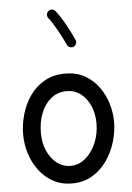

<svg xmlns="http://www.w3.org/2000/svg" viewBox="-60 -918 687 1000"><g transform="rotate(-5 283.0 -417.5)"><path d="M289.1 -534.7Q347.7 -534.7 391.1 -510.3Q434.6 -485.8 463.6 -445.8Q492.7 -405.8 507.1 -357.9Q521.5 -310.1 521.5 -262.7Q521.5 -210.9 505.6 -157.7Q489.7 -104.5 458.5 -60.1Q427.2 -15.6 381.6 11.5Q335.9 38.6 275.9 38.6Q220.7 38.6 177.5 14.9Q134.3 -8.8 104.5 -48.6Q74.7 -88.4 59.3 -137.5Q43.9 -186.5 43.9 -237.3Q43.9 -289.6 58.8 -342Q73.7 -394.5 104 -438Q134.3 -481.4 180.4 -508.1Q226.6 -534.7 289.1 -534.7ZM289.1 -442.9Q242.7 -442.9 208.3 -415.5Q173.8 -388.2 155.3 -341.6Q136.7 -294.9 136.7 -237.3Q136.7 -184.1 155.5 -142.6Q174.3 -101.1 205.8 -77.1Q237.3 -53.2 275.9 -53.2Q318.4 -53.2 353.3 -82Q388.2 -110.8 408.9 -158.7Q429.7 -206.5 429.7 -262.7Q429.7 -312 412.1 -353Q394.5 -394 362.8 -418.5Q331.1 -442.9 289.1 -442.9ZM231.9 -867.2Q240.2 -874 251 -872.6Q261.7 -871.1 268.1 -862.8Q292 -833 316.7 -788.3Q341.3 -743.7 358.9 -704.6Q363.3 -695.3 359.4 -684.8Q355.5 -674.3 345.7 -669.9Q336.4 -666 325.9 -669.9Q315.4 -673.8 311.5 -683.1Q294.9 -719.7 271 -762.7Q247.1 -805.7 227.1 -830.6Q220.7 -838.9 222.2 -849.9Q223.6 -860.8 231.9 -867.2Z"/></g></svg>

Font: Mikhak Medium
Style: Regular
Weight: 500
Designer: Amin Abedi
Version: Version 3.3